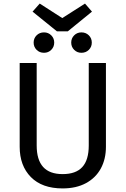

<svg xmlns="http://www.w3.org/2000/svg" viewBox="-20 -1041 702 1073"><path d="M572 -221Q572 -152 543.5 -99.5Q515 -47 460.5 -17.5Q406 12 330 12Q215 12 152.5 -51.5Q90 -115 90 -221V-689H185V-228Q185 -148 221 -108Q257 -68 330 -68Q404 -68 440 -107.5Q476 -147 476 -228V-689H572ZM494 -976 359 -866H298L162 -976L202 -1021L328 -940L455 -1021ZM283 -803Q283 -779 266.5 -762.5Q250 -746 226 -746Q201 -746 184.5 -762.5Q168 -779 168 -803Q168 -827 184.5 -843.5Q201 -860 226 -860Q250 -860 266.5 -843.5Q283 -827 283 -803ZM493 -803Q493 -779 476.5 -762.5Q460 -746 435 -746Q411 -746 394.5 -762.5Q378 -779 378 -803Q378 -827 394.5 -843.5Q411 -860 435 -860Q460 -860 476.5 -843.5Q493 -827 493 -803Z"/></svg>

Font: Fira Sans
Style: Regular
Weight: 400
Designer: bBox Type GmbH & Carrois Corporate GbR & Edenspiekermann AG
Foundry: bBox Type GmbH & Carrois Corporate GbR & Edenspiekermann AG
Version: Version 4.301